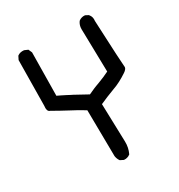

<svg xmlns="http://www.w3.org/2000/svg" viewBox="-161 -717 821 882"><g transform="rotate(-30 250.0 -275.5)"><path d="M239.7 57.1 224.1 49.3 222.7 48.3 221.7 46.9Q213.9 35.2 211.9 20.5V20V19.5L209 -224.1Q172.4 -246.6 136.2 -265.1Q99.1 -284.7 60.1 -307.1Q51.3 -309.6 48.6 -318.6Q45.9 -327.6 47.9 -340.3L50.8 -580.1V-581.5L51.3 -582.5L59.1 -598.1L60.1 -599.6L61 -600.6Q74.7 -610.4 94.2 -608.4H95.2L96.2 -607.9L111.8 -601.1L113.8 -600.1L114.7 -598.1L121.6 -582.5L122.1 -581.1V-580.1L119.1 -353Q124 -350.6 129.2 -348.1Q134.3 -345.7 139.2 -343.3Q144 -340.8 148.9 -338.4Q153.8 -335.9 158.7 -333.5Q163.6 -331.1 168.5 -328.4Q173.3 -325.7 178.2 -323.2Q183.1 -320.8 188 -318.4Q222.2 -299.8 255.9 -281.2Q263.7 -284.7 271.5 -288.3Q279.3 -292 286.9 -295.2Q294.4 -298.3 302.2 -301.3Q310.1 -304.2 317.9 -307.1Q333 -312.5 347.9 -319.1Q362.8 -325.7 377 -332.5L372.1 -560.5Q372.1 -581.1 383.8 -597.2L384.3 -597.7L384.8 -598.1Q388.2 -601.1 391.8 -602.8Q395.5 -604.5 399.4 -605.7Q403.3 -606.9 407.5 -607.4Q411.6 -607.9 416.5 -607.4H417.5L418.9 -606.9L433.6 -599.1L434.6 -598.1L435.1 -597.2Q441.4 -589.8 443.6 -580.8Q445.8 -571.8 444.3 -562Q455.1 -324.7 457 -314.9Q458.5 -307.6 453.9 -300.8Q449.2 -293.9 439.9 -288.1Q420.9 -275.4 400.9 -264.9Q380.9 -254.4 359.9 -247.1Q320.3 -232.4 281.2 -214.8L287.1 -13.7Q287.6 2.9 284.4 18.1Q281.2 33.2 274.9 46.4L274.4 47.9L273.4 48.3Q270 51.3 266.4 53Q262.7 54.7 258.8 55.9Q254.9 57.1 250.7 57.6Q246.6 58.1 241.7 57.6H240.7Z"/></g></svg>

Font: NaikaiFont
Style: SemiBold
Weight: 600
Version: Version 1.89